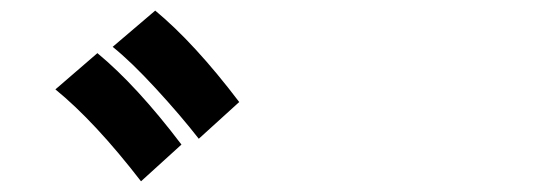

<svg xmlns="http://www.w3.org/2000/svg" viewBox="-20 -884 1040 357"><path d="M189.5 -796.9 268.6 -864.3Q341.8 -803.7 424.8 -694.3L349.6 -626Q315.4 -669.9 269.5 -719.7Q223.6 -769.5 189.5 -796.9ZM83 -717.8 161.1 -785.2Q234.4 -724.6 317.4 -615.2L242.2 -546.9Q156.2 -658.2 83 -717.8Z"/></svg>

Font: Gothic A1 Black
Style: Regular
Weight: 900
Version: Version 2.50